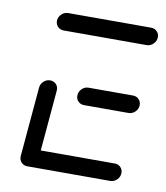

<svg xmlns="http://www.w3.org/2000/svg" viewBox="-65 -574 546 630"><g transform="rotate(10 208.0 -259.5)"><path d="M40.4 -28.5 60.7 -261.5Q61.9 -273.7 71.3 -282.2Q80.7 -290.7 92.6 -290.7Q104.8 -290.7 112.8 -282.2Q120.7 -273.7 119.6 -261.5L99.3 -28.5ZM375.6 -32.2Q375.6 -19.3 366.1 -9.6Q356.7 0 343.7 0H67.4Q55.9 0 48.1 -7.8Q40.4 -15.6 40.4 -27Q40.4 -40 49.8 -49.4Q59.3 -58.9 72.2 -58.9H348.9Q360.4 -58.9 368 -51.1Q375.6 -43.3 375.6 -32.2ZM188.9 -256.7Q188.9 -269.6 198.3 -279.3Q207.8 -288.9 220.7 -288.9H368.9Q380.4 -288.9 388.1 -281.1Q395.9 -273.3 395.9 -261.9Q395.9 -248.9 386.3 -239.4Q376.7 -230 363.7 -230H215.9Q204.4 -230 196.7 -237.6Q188.9 -245.2 188.9 -256.7ZM80.4 -489.3Q81.9 -501.5 91.1 -510Q100.4 -518.5 112.6 -518.5H388.9Q400.4 -518.5 408.1 -510.7Q415.9 -503 415.9 -491.9Q415.9 -478.9 406.3 -469.3Q396.7 -459.6 384.1 -459.6H107.4Q95.2 -459.6 87.4 -468.3Q79.6 -477 80.4 -489.3Z"/></g></svg>

Font: 26F Galaxy Sans Medium
Style: Italic
Weight: 500
Italic angle: -5°
Designer: C₂₉H₂₅N₃O₅
Version: Version 1.200